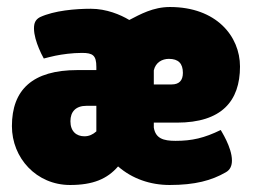

<svg xmlns="http://www.w3.org/2000/svg" viewBox="-20 -518 725 548"><path d="M419 -154V-168H485C612 -168 665 -229 665 -328C665 -415 597 -498 465 -498C417 -498 380 -477 349 -461C324 -476 284 -493 239 -493C196 -493 135 -488 94 -469C81 -462 77 -452 77 -437C77 -418 84 -397 91 -380C95 -370 100 -360 105 -351C115 -354 126 -356 138 -359C158 -363 186 -367 214 -367C245 -367 255 -360 255 -327V-318H201C73 -318 14 -262 14 -158C14 -67 84 10 180 10C245 10 286 -7 317 -43C357 -8 409 10 464 10C537 10 584 -3 624 -26C637 -33 642 -45 642 -60C642 -98 610 -146 610 -147C563 -124 528 -116 481 -116C446 -116 424 -123 419 -154ZM181 -172C181 -199 196 -216 227 -216H255V-143C245 -134 234 -129 221 -129C198 -129 181 -143 181 -172ZM502 -310C502 -288 491 -277 470 -277H419V-316V-317C424 -340 443 -350 462 -350C489 -350 502 -337 502 -310Z"/></svg>

Font: Lilita 2
Style: Regular
Weight: 400
Designer: Juan Montoreano
Foundry: Juan Montoreano
Version: Version 2.001